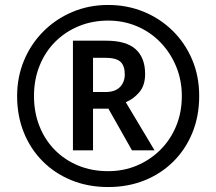

<svg xmlns="http://www.w3.org/2000/svg" viewBox="-20 -744 872 774"><path d="M274 -138V-580H407Q489 -580 527 -545.5Q565 -511 565 -446Q565 -399 541 -371.5Q517 -344 487 -332L603 -138H512L417 -306H355V-138ZM405 -373Q444 -373 463.5 -393Q483 -413 483 -444Q483 -479 465.5 -495Q448 -511 404 -511H355V-373ZM416 10Q336 10 269 -17Q202 -44 152.5 -93.5Q103 -143 76 -210Q49 -277 49 -357Q49 -433 76.5 -499.5Q104 -566 154 -616.5Q204 -667 271 -695.5Q338 -724 416 -724Q492 -724 558.5 -697Q625 -670 675.5 -620.5Q726 -571 754.5 -504Q783 -437 783 -357Q783 -277 756 -210Q729 -143 679.5 -93.5Q630 -44 563 -17Q496 10 416 10ZM416 -54Q478 -54 531.5 -76.5Q585 -99 626 -139.5Q667 -180 690 -235.5Q713 -291 713 -357Q713 -420 690.5 -475Q668 -530 628 -572Q588 -614 533.5 -637.5Q479 -661 416 -661Q352 -661 297.5 -638.5Q243 -616 202.5 -575.5Q162 -535 139.5 -479Q117 -423 117 -357Q117 -291 139 -235.5Q161 -180 201 -139.5Q241 -99 295.5 -76.5Q350 -54 416 -54Z"/></svg>

Font: Noto Sans Cham
Style: Bold
Weight: 700
Version: Version 2.002